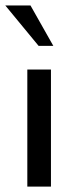

<svg xmlns="http://www.w3.org/2000/svg" viewBox="-44 -694 298 714"><path d="M154.3 -523.4H99.6L-24.4 -673.8H69.3ZM145.5 0H57.6V-435.5H145.5Z"/></svg>

Font: Namkio Khamti Book
Style: Regular
Weight: 500
Designer: Debbi Hosken
Foundry: SIL International
Version: Version 3.917